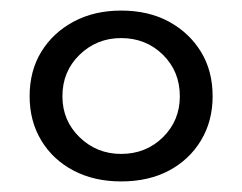

<svg xmlns="http://www.w3.org/2000/svg" viewBox="-20 -726 458 363"><path d="M209 -383Q158 -383 119 -403.5Q80 -424 58 -460.5Q36 -497 36 -544Q36 -592 58 -628Q80 -664 119 -685Q158 -706 209 -706Q261 -706 299.5 -685Q338 -664 360 -628Q382 -592 382 -544Q382 -497 360 -460.5Q338 -424 299.5 -403.5Q261 -383 209 -383ZM209 -435Q256 -435 288 -466.5Q320 -498 320 -544Q320 -591 288 -622.5Q256 -654 209 -654Q163 -654 130.5 -622.5Q98 -591 98 -544Q98 -498 130.5 -466.5Q163 -435 209 -435Z"/></svg>

Font: Platypi Light
Style: Bold
Weight: 700
Version: Version 1.200